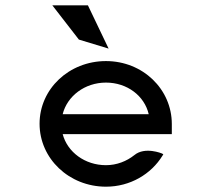

<svg xmlns="http://www.w3.org/2000/svg" viewBox="-20 -692 796 723"><path d="M311 -672H177L277 -543L389 -509ZM627 -187V-225C627 -356 518 -462 379 -462C240 -462 129 -357 129 -226C129 -95 240 11 379 11C470 11 549 -36 592 -106L595 -111L590 -114C590 -114 526 -141 486 -108C457 -85 420 -70 379 -70C300 -70 234 -119 216 -187ZM216 -262C233 -330 299 -381 379 -381C459 -381 524 -331 540 -262Z"/></svg>

Font: Charger Monospace
Style: Regular
Weight: 400
Designer: Jasper
Foundry: Cannot Into Space Fonts
Version: Version 0.980